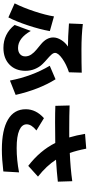

<svg xmlns="http://www.w3.org/2000/svg" viewBox="532 -1394 936 2040"><g transform="rotate(90 1000.0 -374.0)"><path d="M15.6 -61.5Q61.5 -152.3 101.1 -272.5Q140.6 -392.6 154.3 -479.5L310.5 -435.5Q292 -331.1 250 -204.1Q208 -77.1 165 4.9ZM229.5 -638.7 235.4 -786.1Q355.5 -771.5 504.9 -771.5Q654.3 -771.5 752 -774.4L748 -638.7Q664.1 -611.3 603 -567.9Q542 -524.4 542 -491.2Q542 -472.7 561.5 -451.2Q581.1 -429.7 608.9 -406.2Q636.7 -382.8 665 -353Q693.4 -323.2 712.9 -276.9Q732.4 -230.5 732.4 -175.8Q732.4 -70.3 666 -6.3Q599.6 57.6 489.3 57.6Q339.8 57.6 245.1 -61.5L308.6 -233.4Q385.7 -97.7 489.3 -97.7Q531.2 -97.7 555.2 -118.7Q579.1 -139.6 579.1 -174.3Q579.1 -209 558.6 -238.8Q538.1 -268.6 508.3 -293Q478.5 -317.4 449.2 -341.8Q377.9 -401.4 377.9 -471.7Q377.9 -513.7 405.3 -557.1Q432.6 -600.6 474.6 -627.9Q377.9 -627.9 229.5 -638.7ZM678.7 -434.6 822.3 -496.1Q931.6 -320.3 988.3 -72.3L835.9 -11.7Q790 -248 678.7 -434.6Z M1100.6 -645.5Q1203.1 -641.6 1341.8 -641.6H1440.4Q1417 -719.7 1402.3 -809.6L1559.6 -822.3Q1579.1 -720.7 1605.5 -647.5Q1765.6 -654.3 1905.3 -673.8L1910.2 -520.5Q1816.4 -509.8 1676.8 -501Q1741.2 -400.4 1856.4 -309.6L1742.2 -206.1Q1580.1 -331.1 1499 -493.2Q1387.7 -491.2 1280.8 -491.2Q1173.8 -491.2 1104.5 -494.1ZM1140.6 -179.7Q1140.6 -288.1 1235.4 -373L1366.2 -293Q1300.8 -240.2 1300.8 -189.5Q1300.8 -138.7 1364.3 -110.8Q1427.7 -83 1553.7 -83Q1679.7 -83 1811.5 -108.4L1801.8 58.6Q1668.9 74.2 1569.3 74.2Q1360.4 74.2 1250.5 9.3Q1140.6 -55.7 1140.6 -179.7Z"/></g></svg>

Font: GenEi M Gothic v2 Heavy
Style: Regular
Weight: 800
Version: Version 2.0